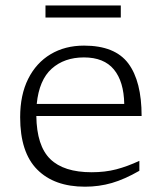

<svg xmlns="http://www.w3.org/2000/svg" viewBox="-20 -694 609 724"><path d="M297 -522Q413.5 -522 463.8 -454.8Q514 -387.5 514 -256.5H117Q118.5 -144 169.5 -94.2Q220.5 -44.5 325.5 -44.5Q376.5 -44.5 418.5 -55.5Q460.5 -66.5 505.5 -87.5V-50Q450 -18 401.8 -4Q353.5 10 300.5 10Q184.5 10 120.2 -54.8Q56 -119.5 56 -252Q56 -336 86.2 -396.5Q116.5 -457 170.8 -489.5Q225 -522 297 -522ZM296.5 -477.5Q222.5 -477.5 175 -435Q127.5 -392.5 118.5 -302H448.5Q447 -386.5 409.5 -432Q372 -477.5 296.5 -477.5ZM151.5 -628V-673.5H435.5V-628Z"/></svg>

Font: Newsreader 6pt Light
Style: Regular
Weight: 300
Designer: Hugues Gentile
Foundry: Production Type
Version: Version 1.003; ttfautohint (v1.8.3)